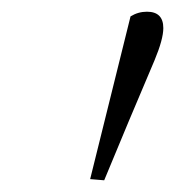

<svg xmlns="http://www.w3.org/2000/svg" viewBox="-20 -764 299 328"><path d="M134 -458 203 -736Q216 -744 231 -744Q259 -744 259 -716Q259 -697 244 -661Q229 -625 200 -557L158 -456Z"/></svg>

Font: Source Serif 4 SmText Light
Style: Italic
Weight: 300
Italic angle: -12°
Designer: Frank Grießhammer
Foundry: Adobe
Version: Version 4.005;hotconv 1.1.0;makeotfexe 2.6.0